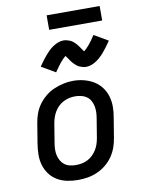

<svg xmlns="http://www.w3.org/2000/svg" viewBox="-100 -994 799 1070"><g transform="rotate(-10 300.0 -459.0)"><path d="M254 8Q223 8 193 2Q163 -4 137.5 -19Q112 -34 94.5 -57.5Q77 -81 68.5 -109.5Q60 -138 60.5 -169Q61 -200 66 -231L84 -341Q88 -368 97.5 -395Q107 -422 124 -445.5Q141 -469 164 -488Q187 -507 213.5 -518Q240 -529 267 -535Q294 -541 322 -541Q353 -541 382.5 -533.5Q412 -526 437 -511Q462 -496 480 -472.5Q498 -449 506.5 -420.5Q515 -392 515 -361Q515 -330 509 -299L491 -189Q487 -162 477.5 -135.5Q468 -109 451.5 -85Q435 -61 412 -42.5Q389 -24 362.5 -12.5Q336 -1 308.5 3.5Q281 8 254 8ZM255 -76Q272 -76 289 -79Q306 -82 322 -90Q338 -98 351 -110.5Q364 -123 373.5 -138Q383 -153 388.5 -169.5Q394 -186 397 -203L415 -313Q418 -330 418.5 -347.5Q419 -365 415.5 -381.5Q412 -398 404 -412.5Q396 -427 382.5 -436.5Q369 -446 352 -450Q335 -454 318 -454Q301 -454 284.5 -450.5Q268 -447 252 -439Q236 -431 223 -418.5Q210 -406 201 -391Q192 -376 186.5 -360Q181 -344 178 -327L160 -217Q157 -200 156.5 -182.5Q156 -165 159.5 -149Q163 -133 171 -118.5Q179 -104 192 -94Q205 -84 221.5 -80Q238 -76 255 -76Q255 -76 255 -76Q255 -76 255 -76ZM237 -604 158 -650Q170 -668 181 -682.5Q192 -697 202.5 -709Q213 -721 223 -731Q233 -741 247 -750.5Q261 -760 276.5 -766Q292 -772 307 -772Q317 -772 325.5 -770Q334 -768 342.5 -764.5Q351 -761 357.5 -756.5Q364 -752 371 -745Q378 -738 383 -731.5Q388 -725 392.5 -718.5Q397 -712 402 -704.5Q407 -697 411 -692Q426 -704 442 -723Q458 -742 478 -773L557 -727Q545 -709 534 -694.5Q523 -680 513 -668Q503 -656 492.5 -646Q482 -636 468.5 -626.5Q455 -617 439.5 -611Q424 -605 408 -605Q399 -605 390.5 -607Q382 -609 373.5 -612.5Q365 -616 358.5 -620.5Q352 -625 345 -632Q338 -639 332.5 -645.5Q327 -652 323 -658.5Q319 -665 313.5 -672.5Q308 -680 304 -685Q289 -673 273.5 -654Q258 -635 237 -604ZM540 -844H240V-926H540Z"/></g></svg>

Font: Iosevka Slab Medium Extended
Style: Italic
Weight: 500
Width: 7
Italic angle: -9°
Monospace: yes
Designer: Belleve Invis
Foundry: Belleve Invis
Version: Version 11.1.0; ttfautohint (v1.8.3)